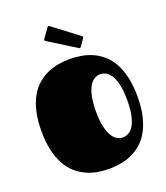

<svg xmlns="http://www.w3.org/2000/svg" viewBox="-173 -1085 1056 1222"><g transform="rotate(-20 355.0 -474.5)"><path d="M355 19Q315.9 19 276.6 12.2Q237.3 5.4 201.2 -11.2Q165 -27.8 133.8 -55.4Q102.5 -83 79.3 -124.3Q56.2 -165.5 43 -221.9Q29.8 -278.3 29.8 -353Q29.8 -427.2 43 -483.9Q56.2 -540.5 79.3 -581.8Q102.5 -623 133.8 -650.4Q165 -677.7 201.2 -694.1Q237.3 -710.4 276.6 -717.3Q315.9 -724.1 355 -724.1Q394 -724.1 433.6 -717.3Q473.1 -710.4 509.3 -694.1Q545.4 -677.7 576.7 -650.4Q607.9 -623 630.9 -581.8Q653.8 -540.5 667 -483.9Q680.2 -427.2 680.2 -353Q680.2 -278.8 667 -222.2Q653.8 -165.5 630.9 -124.3Q607.9 -83 576.7 -55.4Q545.4 -27.8 509.3 -11.2Q473.1 5.4 433.6 12.2Q394 19 355 19ZM398.9 -353Q398.9 -292 408 -251Q417 -210 432.1 -185.1Q447.3 -160.2 466.1 -149.7Q484.9 -139.2 504.9 -139.2Q524.9 -139.2 543.9 -149.7Q563 -160.2 577.9 -185.1Q592.8 -210 601.8 -251Q610.8 -292 610.8 -353Q610.8 -414.1 601.8 -455.1Q592.8 -496.1 577.9 -521Q563 -545.9 543.9 -556.4Q524.9 -566.9 504.9 -566.9Q484.9 -566.9 466.1 -556.4Q447.3 -545.9 432.1 -521Q417 -496.1 408 -455.1Q398.9 -414.1 398.9 -353ZM249 -885.3Q244.6 -888.2 244.6 -892.6Q244.6 -896 248 -899.9L293 -963.4Q296.4 -967.8 300.3 -967.8Q303.2 -967.8 307.1 -964.8L480 -834Q484.4 -830.1 484.4 -826.7Q484.4 -823.2 481.4 -819.8L448.7 -772Q445.8 -767.1 440.4 -767.1Q439 -767.1 437.5 -768.1Q436 -769 434.1 -770Z"/></g></svg>

Font: Fascinate Cyrillic
Style: Regular
Weight: 900
Designer: Denis Ignatov
Foundry: Astigmatic (AOETI)
Version: Version 1.00 November 30, 2018, initial release